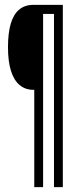

<svg xmlns="http://www.w3.org/2000/svg" viewBox="-20 -695 299 793"><path d="M121.5 78H158V-637.5H203V78H239.5V-675H117.5Q82.5 -675 59 -655.2Q35.5 -635.5 24.2 -596.5Q13 -557.5 13 -500.5Q13 -441.5 25.2 -402.5Q37.5 -363.5 61 -343.8Q84.5 -324 117.5 -324H121.5Z"/></svg>

Font: Anybody ExtraCondensed Light
Style: Regular
Weight: 300
Width: 2
Version: Version 1.113;gftools[0.9.25]